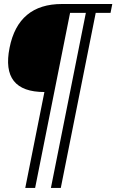

<svg xmlns="http://www.w3.org/2000/svg" viewBox="-20 -718 576 950"><path d="M105 211.9 199.7 -262.7Q-16.6 -262.7 27.3 -481.4Q70.3 -698.2 286.6 -698.2H535.6L526.9 -654.3H453.6L280.8 211.9H231.9L404.8 -654.3H326.7L153.8 211.9Z"/></svg>

Font: Sansation
Style: Bold Italic
Weight: 700
Designer: Bernd Montag
Version: Version 1.301